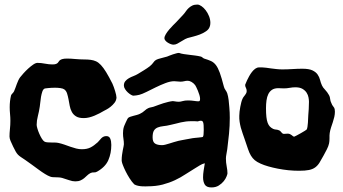

<svg xmlns="http://www.w3.org/2000/svg" viewBox="-20 -780 1516 849"><path d="M495.1 -348.1Q494.1 -335.4 486.3 -325.4Q478.5 -315.4 469 -307.9Q459.5 -300.3 450.7 -295.7Q441.9 -291 439.9 -290Q431.2 -284.7 420.4 -279.1Q409.7 -273.4 397.9 -268.6Q386.2 -263.7 374 -260.7Q361.8 -257.8 350.1 -257.8Q328.6 -257.8 316.4 -265.4Q304.2 -272.9 297.6 -285.2Q291 -297.4 288.3 -312Q285.6 -326.7 283 -340.8Q280.3 -355 276.6 -366.7Q272.9 -378.4 264.2 -384.8Q258.8 -388.7 247.3 -390.4Q235.8 -392.1 223.1 -392.1Q214.4 -392.1 206.3 -391.6Q198.2 -391.1 191.9 -390.4Q185.5 -389.6 181.4 -389.2Q177.2 -388.7 176.8 -388.2Q170.4 -384.8 167 -374.5Q163.6 -364.3 161.4 -352.1Q159.2 -339.8 158.2 -327.6Q157.2 -315.4 155.8 -308.1Q152.8 -287.6 147.5 -267.1Q142.1 -246.6 142.1 -228Q142.1 -222.7 145.3 -211.7Q148.4 -200.7 153.6 -189Q158.7 -177.2 164.8 -167.2Q170.9 -157.2 176.8 -153.8Q181.2 -151.4 189 -150.6Q196.8 -149.9 205.6 -149.9Q214.4 -149.9 223.1 -149.7Q231.9 -149.4 238.8 -147.9Q252 -145 265.1 -140.4Q278.3 -135.7 291.3 -131.1Q304.2 -126.5 316.9 -123.3Q329.6 -120.1 341.8 -120.1Q364.7 -120.1 380.1 -127.9Q395.5 -135.7 412.1 -150.9Q416.5 -155.3 420.2 -159.9Q423.8 -164.6 428 -168.7Q432.1 -172.9 437.5 -175.5Q442.9 -178.2 450.2 -178.2Q462.9 -178.2 467.5 -167Q472.2 -155.8 472.2 -139.2Q472.2 -102.1 459 -71.8Q445.8 -41.5 409.2 -21Q402.8 -17.1 395.3 -17.6Q387.7 -18.1 380.9 -15.1Q372.1 -10.7 365.7 -4.4Q359.4 2 352.3 7.8Q345.2 13.7 335.9 17.8Q326.7 22 313 22Q300.3 22 285.9 16.8Q271.5 11.7 254.9 6.8Q247.6 4.9 240.2 4.4Q232.9 3.9 226.1 3.9Q219.2 3.9 213.1 3.4Q207 2.9 202.1 1Q192.4 -2.4 179 -10.7Q165.5 -19 150.9 -29.8Q136.2 -40.5 120.6 -52Q105 -63.5 90.8 -73.2Q79.1 -81.1 71.8 -85.9Q64.5 -90.8 59.3 -96.2Q54.2 -101.6 49.6 -109.6Q44.9 -117.7 38.1 -131.8Q31.2 -146 26.6 -157Q22 -168 22 -176.8Q22 -190.9 23.9 -209.2Q25.9 -227.5 25.9 -246.1Q25.9 -261.2 24.4 -276.1Q22.9 -291 22.9 -306.2Q22.9 -333.5 28.8 -357.9Q30.3 -362.3 34.7 -366.5Q39.1 -370.6 42 -376Q45.4 -383.3 48.3 -391.8Q51.3 -400.4 54.4 -408.7Q57.6 -417 61 -424.6Q64.5 -432.1 68.8 -438Q74.2 -444.8 83.7 -455.6Q93.3 -466.3 104.5 -476.6Q115.7 -486.8 126.7 -494.4Q137.7 -502 146 -502Q161.1 -502 179 -498.5Q196.8 -495.1 211.9 -495.1Q222.2 -495.1 227.3 -497.1Q232.4 -499 235.4 -502Q238.3 -504.9 240 -508.1Q241.7 -511.2 245.6 -514.2Q249.5 -517.1 256.6 -519Q263.7 -521 276.9 -521Q284.7 -521 293.9 -520.5Q303.2 -520 313 -519Q335 -517.1 351.6 -517.1Q368.2 -517.1 381.1 -515.4Q394 -513.7 404.8 -508.8Q415.5 -503.9 426.3 -492.4Q437 -481 449.2 -461.2Q461.4 -441.4 477.1 -410.2Q480 -403.8 483.2 -395Q486.3 -386.2 489 -377.4Q491.7 -368.7 493.4 -360.8Q495.1 -353 495.1 -348.1Z M994.1 -305.2Q995.1 -293.9 995.6 -282.5Q996.1 -271 996.1 -258.8Q996.1 -224.1 992.7 -188.7Q989.3 -153.3 984.9 -120.1Q983.4 -109.4 981.2 -98.4Q979 -87.4 979 -79.1Q979 -61 982.4 -44.2Q985.8 -27.3 985.8 -13.2Q985.8 -10.3 981.9 0Q978 10.3 969.5 21Q960.9 31.7 947.5 40.3Q934.1 48.8 915 48.8Q893.1 48.8 885.5 36.1Q877.9 23.4 877.9 3.9Q877.9 -9.8 880.4 -25.6Q882.8 -41.5 885.7 -58.1Q874.5 -55.7 863.5 -48.8Q852.5 -42 842.8 -36.1Q821.3 -23.4 800 -9.3Q778.8 4.9 753.9 16.6Q729 28.3 699.5 36.1Q669.9 43.9 631.8 43.9Q630.9 43.9 624.3 44.2Q617.7 44.4 608.9 43.9Q600.1 43.5 590.6 41.5Q581.1 39.6 573.7 35.2Q563 24.4 553 8.5Q543 -7.3 535.4 -22.7Q527.8 -38.1 523.4 -49.8Q519 -61.5 519 -64Q518.1 -66.4 518.1 -68.6Q518.1 -70.8 518.1 -73.2Q518.1 -83.5 519.5 -94.5Q521 -105.5 522.9 -115.5Q524.9 -125.5 526.4 -132.6Q527.8 -139.6 527.8 -142.1Q527.8 -154.3 525.9 -165.8Q523.9 -177.2 523.9 -190.9Q523.9 -197.3 524.7 -204.3Q525.4 -211.4 527.8 -219.2Q527.8 -219.7 530.3 -225.6Q532.7 -231.4 535.9 -238.3Q539.1 -245.1 542.2 -251.5Q545.4 -257.8 546.9 -258.8Q550.3 -261.7 556.2 -263.7Q562 -265.6 569.3 -267.6Q576.7 -269.5 584.2 -271.5Q591.8 -273.4 599.1 -276.9Q610.4 -282.2 619.4 -290.5Q628.4 -298.8 635.7 -301.8Q640.6 -304.2 649.2 -305.7Q657.7 -307.1 667 -311Q673.3 -313 682.6 -316.7Q691.9 -320.3 702.4 -323.5Q712.9 -326.7 723.6 -329.3Q734.4 -332 744.1 -333Q748.5 -333 755.1 -331.5Q761.7 -330.1 771 -330.1Q777.8 -330.1 787.6 -333Q797.4 -335.9 811 -335.9Q824.7 -335.9 837.4 -334Q850.1 -332 856.9 -332Q862.3 -332 863.5 -335.2Q864.7 -338.4 864.7 -342.8Q864.7 -350.1 861.8 -359.9Q858.9 -369.6 855 -378.9Q851.1 -388.2 847.7 -395Q844.2 -401.9 842.8 -403.8Q835.4 -413.1 826.4 -418Q817.4 -422.9 810.1 -422.9Q802.2 -422.9 794.7 -420.9Q787.1 -418.9 777.8 -418.9Q771 -418.9 763.9 -419.9Q756.8 -420.9 750 -420.9Q733.4 -420.9 711.7 -412.6Q689.9 -404.3 668.2 -393.6Q646.5 -382.8 627.2 -373.3Q607.9 -363.8 596.2 -360.8Q589.8 -359.4 583 -358.2Q576.2 -356.9 569.8 -356.9Q565.9 -356.9 558.8 -361.1Q551.8 -365.2 544.9 -371.6Q538.1 -377.9 533 -386Q527.8 -394 527.8 -401.9Q527.8 -413.6 534.2 -421.1Q540.5 -428.7 549.8 -434.1Q559.1 -439.5 570.1 -443.6Q581.1 -447.8 589.8 -453.1Q601.1 -460 616.2 -469.2Q631.3 -478.5 642.1 -486.8Q653.3 -496.1 658.2 -503.7Q663.1 -511.2 669.9 -515.1Q676.8 -519 691.4 -522.5Q706.1 -525.9 718.8 -529.8Q722.7 -531.2 729.7 -534.2Q736.8 -537.1 744.4 -539.6Q752 -542 759 -543.9Q766.1 -545.9 770 -545.9H772Q781.2 -542.5 793 -540.8Q804.7 -539.1 817.6 -537.6Q830.6 -536.1 843.5 -534.4Q856.4 -532.7 868.2 -529.8Q872.1 -528.8 875.5 -525.6Q878.9 -522.5 882.8 -521Q900.9 -515.6 913.1 -510Q925.3 -504.4 934.6 -492.4Q943.8 -480.5 951.9 -458.3Q960 -436 969.7 -397.9Q971.7 -389.2 977.1 -381.8Q982.4 -374.5 984.9 -367.2Q988.8 -355 991 -337.6Q993.2 -320.3 994.1 -305.2ZM877 -174.8Q879.4 -177.2 880.1 -185.8Q880.9 -194.3 880.9 -205.1Q880.9 -217.8 880.4 -225.8Q879.9 -233.9 878.4 -238.3Q877 -242.7 874.5 -244.4Q872.1 -246.1 868.2 -246.1Q865.2 -246.1 863 -245.6Q860.8 -245.1 858.9 -244.6Q856.9 -243.7 855 -243.2Q847.2 -244.1 840.6 -244.1Q834 -244.1 827.1 -244.1Q813.5 -244.1 802 -242.7Q790.5 -241.2 779.5 -238.8Q768.6 -236.3 757.8 -233.4Q747.1 -230.5 734.9 -228Q717.3 -223.6 702.6 -222.2Q688 -220.7 677.2 -216.3Q666.5 -211.9 660.6 -202.4Q654.8 -192.9 654.8 -172.9Q654.8 -152.3 665.5 -145.3Q676.3 -138.2 696.8 -138.2Q703.1 -138.2 711.4 -140.4Q719.7 -142.6 729.2 -145.5Q738.8 -148.4 748.8 -151.6Q758.8 -154.8 769 -157.2Q776.4 -158.7 784.9 -160.4Q793.5 -162.1 802 -163.6Q810.5 -165 818.1 -166.5Q825.7 -168 831.1 -168.9Q834.5 -169.4 841.8 -170.2Q849.1 -170.9 856.4 -171.6Q863.8 -172.4 869.9 -173.1Q876 -173.8 877 -174.8ZM907.2 -661.6Q903.3 -649.9 890.6 -641.4Q877.9 -632.8 863.5 -627.4Q849.1 -622.1 836.7 -618.9Q824.2 -615.7 820.8 -614.7Q808.6 -612.3 798.8 -607.2Q789.1 -602.1 780.3 -596.4Q771.5 -590.8 763.7 -586.7Q755.9 -582.5 747.1 -582.5Q741.2 -582.5 734.4 -585.2Q727.5 -587.9 721.4 -591.8Q715.3 -595.7 711.2 -600.8Q707 -606 707 -610.8Q707 -618.7 713.4 -629.2Q719.7 -639.6 728.5 -649.9Q737.3 -660.2 745.8 -668.7Q754.4 -677.2 758.8 -681.6Q767.1 -690.9 775.1 -699Q783.2 -707 789.1 -713.9Q795.9 -721.2 801.5 -729.5Q807.1 -737.8 814.2 -744.4Q821.3 -751 830.3 -755.4Q839.4 -759.8 853 -759.8Q860.8 -759.8 870.8 -752.9Q880.9 -746.1 889.6 -734.6Q898.4 -723.1 904.3 -708.5Q910.2 -693.8 910.2 -678.7Q910.2 -668.9 907.2 -661.6Z M1460 -296.9Q1460 -293.9 1460.4 -291.5Q1460.9 -289.1 1460.9 -286.1Q1460.9 -274.9 1458.3 -263.2Q1455.6 -251.5 1451.7 -239.7Q1447.8 -228 1443.8 -216.1Q1439.9 -204.1 1438 -191.9Q1437 -187 1437 -180.9Q1437 -174.8 1437 -168.5Q1437 -162.1 1436.5 -156.2Q1436 -150.4 1435.1 -146Q1432.6 -133.8 1425.3 -119.6Q1418 -105.5 1411.1 -92.8Q1400.9 -73.7 1392.8 -60.8Q1384.8 -47.9 1373.8 -39.8Q1362.8 -31.7 1346.2 -28.3Q1329.6 -24.9 1302.2 -24.9Q1278.8 -24.9 1254.9 -27.3Q1231 -29.8 1208.5 -34.2Q1186 -38.6 1166.5 -44.2Q1147 -49.8 1132.8 -56.2Q1116.2 -63.5 1106.4 -71.8Q1096.7 -80.1 1089.6 -91.8Q1082.5 -103.5 1076.7 -120.8Q1070.8 -138.2 1062 -164.1Q1057.6 -177.2 1053 -189.9Q1048.3 -202.6 1044.9 -215.6Q1041.5 -228.5 1039.6 -241.5Q1037.6 -254.4 1038.1 -268.1Q1038.1 -275.9 1039.3 -286.4Q1040.5 -296.9 1042.5 -307.4Q1044.4 -317.9 1046.9 -327.4Q1049.3 -336.9 1052.2 -342.8Q1054.7 -348.6 1057.9 -352.5Q1061 -356.4 1064 -360.4Q1066.9 -364.3 1068.8 -368.2Q1070.8 -372.1 1070.8 -377.9Q1070.8 -382.3 1069.8 -385.5Q1068.8 -388.7 1067.4 -391.6Q1065.9 -394.5 1064.9 -397.7Q1064 -400.9 1064 -404.8Q1064 -404.3 1066.2 -410.2Q1068.4 -416 1072.3 -424.6Q1076.2 -433.1 1081.8 -443.1Q1087.4 -453.1 1094 -461.7Q1100.6 -470.2 1108.6 -476.1Q1116.7 -481.9 1125 -481.9H1136.2H1140.1Q1147 -481.9 1156.7 -480.5Q1166.5 -479 1178 -477.5Q1189.5 -476.1 1202.4 -474.6Q1215.3 -473.1 1228 -473.1Q1250.5 -473.1 1273.4 -474.6Q1296.4 -476.1 1316.9 -476.1Q1346.2 -476.1 1361.6 -468.8Q1377 -461.4 1384.5 -450.4Q1392.1 -439.5 1395.3 -426.5Q1398.4 -413.6 1403.8 -401.9Q1407.7 -393.1 1417.5 -383.1Q1427.2 -373 1435.1 -358.9Q1439 -352.1 1439.9 -342.3Q1440.9 -332.5 1444.8 -325.2Q1448.7 -314.5 1453.9 -308.8Q1459 -303.2 1460 -296.9ZM1343.3 -272Q1344.2 -281.7 1345.2 -298.1Q1346.2 -314.5 1346.2 -330.1Q1346.2 -337.9 1344.2 -348.9Q1342.3 -359.9 1335.9 -369.9Q1329.6 -379.9 1317.6 -387Q1305.7 -394 1286.1 -394Q1273.9 -394 1261 -391.6Q1248 -389.2 1235.8 -389.2Q1230 -389.2 1223.6 -389.6Q1217.3 -390.1 1210.9 -390.1Q1193.8 -390.1 1183.1 -383.1Q1172.4 -376 1166.5 -364Q1160.6 -352.1 1158.4 -335.9Q1156.2 -319.8 1156.2 -301.8Q1156.2 -278.3 1158 -262.7Q1159.7 -247.1 1163.6 -236.8Q1167.5 -226.6 1173.3 -220.5Q1179.2 -214.4 1188 -210Q1195.8 -207 1200.7 -207Q1205.6 -207 1212.9 -204.1Q1217.3 -202.6 1219.7 -200Q1222.2 -197.3 1224.4 -194.6Q1226.6 -191.9 1229.2 -189.9Q1231.9 -188 1235.8 -188Q1239.3 -188 1243.4 -188.5Q1247.6 -189 1252 -189Q1257.8 -189 1262.2 -187Q1266.6 -185.1 1269.8 -182.4Q1272.9 -179.7 1275.6 -177.7Q1278.3 -175.8 1281.2 -175.8Q1282.7 -176.3 1291.3 -180.7Q1299.8 -185.1 1309.6 -190.7Q1319.3 -196.3 1327.4 -201.2Q1335.4 -206.1 1335.9 -207Q1338.4 -210.9 1339.6 -219.5Q1340.8 -228 1341.6 -237.8Q1342.3 -247.6 1342.5 -256.8Q1342.8 -266.1 1343.3 -272Z"/></svg>

Font: Freckle Face
Style: Regular
Weight: 400
Designer: Astigmatic (AOETI)
Foundry: Astigmatic (AOETI)
Version: Version 1.000